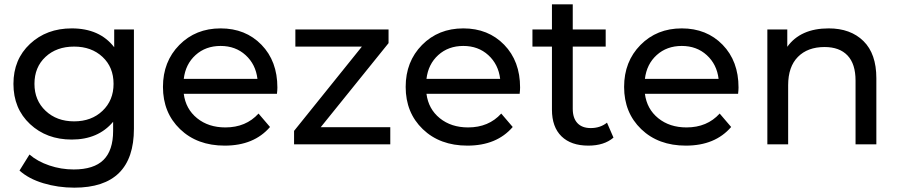

<svg xmlns="http://www.w3.org/2000/svg" viewBox="-20 -666 4151 886"><path d="M507 -448V-530H598V-72Q598 200 323 200Q248 200 180 179.5Q112 159 70 121L116 47Q153 79 207.5 97.5Q262 116 320 116Q413 116 457.5 72Q502 28 502 -62V-104Q433 -22 311 -22Q195 -22 118.5 -93.5Q42 -165 42 -279Q42 -392 118.5 -463.5Q195 -535 311 -535Q440 -535 507 -448ZM504 -279Q504 -356 453 -403.5Q402 -451 322 -451Q241 -451 190 -403.5Q139 -356 139 -279Q139 -203 190.5 -154.5Q242 -106 322 -106Q402 -106 453 -154.5Q504 -203 504 -279Z M1260 -262Q1260 -251 1258 -233H828Q837 -163 889.5 -120.5Q942 -78 1020 -78Q1115 -78 1173 -142L1226 -80Q1152 6 1017 6Q890 6 811 -70Q732 -146 732 -265Q732 -382 807.5 -458.5Q883 -535 998 -535Q1113 -535 1186.5 -459.5Q1260 -384 1260 -262ZM828 -302H1168Q1160 -369 1113.5 -411.5Q1067 -454 998 -454Q929 -454 882.5 -412Q836 -370 828 -302Z M1773 -467 1460 -79H1781V0H1337V-62L1650 -451H1343V-530H1773Z M2380 -262Q2380 -251 2378 -233H1948Q1957 -163 2009.5 -120.5Q2062 -78 2140 -78Q2235 -78 2293 -142L2346 -80Q2272 6 2137 6Q2010 6 1931 -70Q1852 -146 1852 -265Q1852 -382 1927.5 -458.5Q2003 -535 2118 -535Q2233 -535 2306.5 -459.5Q2380 -384 2380 -262ZM1948 -302H2288Q2280 -369 2233.5 -411.5Q2187 -454 2118 -454Q2049 -454 2002.5 -412Q1956 -370 1948 -302Z M2781 -100 2811 -31Q2768 6 2695 6Q2615 6 2571 -37Q2527 -80 2527 -160V-451H2437V-530H2527V-646H2623V-530H2775V-451H2623V-164Q2623 -121 2644.5 -98Q2666 -75 2706 -75Q2750 -75 2781 -100Z M3388 -262Q3388 -251 3386 -233H2956Q2965 -163 3017.5 -120.5Q3070 -78 3148 -78Q3243 -78 3301 -142L3354 -80Q3280 6 3145 6Q3018 6 2939 -70Q2860 -146 2860 -265Q2860 -382 2935.5 -458.5Q3011 -535 3126 -535Q3241 -535 3314.5 -459.5Q3388 -384 3388 -262ZM2956 -302H3296Q3288 -369 3241.5 -411.5Q3195 -454 3126 -454Q3057 -454 3010.5 -412Q2964 -370 2956 -302Z M3804 -535Q3905 -535 3964.5 -476.5Q4024 -418 4024 -305V0H3928V-294Q3928 -371 3891 -410Q3854 -449 3785 -449Q3707 -449 3662 -403.5Q3617 -358 3617 -273V0H3521V-530H3613V-450Q3674 -535 3804 -535Z"/></svg>

Font: false
Style: Regular
Weight: 500
Designer: Julieta Ulanovsky
Foundry: Julieta Ulanovsky
Version: Version 7.222;hotconv 1.0.109;makeotfexe 2.5.65596